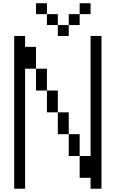

<svg xmlns="http://www.w3.org/2000/svg" viewBox="-20 -1153 707 1173"><path d="M600 -933.3V0H533.3V-66.7H466.7V-200H533.3V-933.3ZM133.3 0H66.7V-933.3H133.3V-866.7H200V-733.3H133.3ZM266.7 -466.7V-600H333.3V-466.7ZM266.7 -600H200V-733.3H266.7ZM266.7 -1000V-1066.7H333.3V-1000ZM266.7 -1133.3V-1066.7H200V-1133.3ZM400 -333.3H333.3V-466.7H400ZM400 -200V-333.3H466.7V-200ZM400 -1000V-933.3H333.3V-1000ZM400 -1066.7H466.7V-1000H400ZM533.3 -1133.3V-1066.7H466.7V-1133.3Z"/></svg>

Font: Galmuri14 Regular
Style: Regular
Weight: 400
Designer: Lee Minseo (quiple)
Version: Version 2.399;hotconv 1.1.1;makeotfexe 2.6.0 DEVELOPMENT